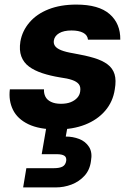

<svg xmlns="http://www.w3.org/2000/svg" viewBox="-20 -553 589 838"><path d="M229 12Q151 12 103.5 -11Q56 -34 36.5 -74Q17 -114 23 -163H172Q171 -146 178 -131.5Q185 -117 202.5 -108.5Q220 -100 246 -100Q271 -100 288.5 -107Q306 -114 317 -126Q328 -138 330 -154Q333 -174 324 -185.5Q315 -197 294.5 -204Q274 -211 243 -215Q200 -222 165 -233.5Q130 -245 106.5 -262.5Q83 -280 73 -307Q63 -334 69 -372Q77 -418 108.5 -455Q140 -492 192 -512.5Q244 -533 313 -533Q411 -533 458.5 -491.5Q506 -450 505 -380H364Q362 -400 343 -410Q324 -420 292 -420Q258 -420 238 -408Q218 -396 215 -376Q213 -363 220 -352.5Q227 -342 246.5 -334Q266 -326 302 -320Q354 -311 390.5 -300Q427 -289 449.5 -272Q472 -255 480 -229Q488 -203 481 -163Q473 -109 439 -69.5Q405 -30 351.5 -9Q298 12 229 12ZM81 265 95 181H216Q240 181 253 174Q266 167 269 149Q271 133 260.5 126.5Q250 120 228 120H162L184 -7H276L267 43Q298 43 325.5 53.5Q353 64 368.5 88Q384 112 377 150Q372 189 348.5 214.5Q325 240 292 252.5Q259 265 223 265Z"/></svg>

Font: DM Sans 10pt Black
Style: Italic
Weight: 900
Italic angle: -10°
Version: Version 4.004;gftools[0.9.30]